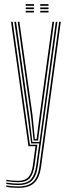

<svg xmlns="http://www.w3.org/2000/svg" viewBox="-20 -705 336 926"><path d="M68.2 201Q52.8 201 37.5 199.8Q22.2 198.5 10.5 196V189.2Q23.8 191.8 38.8 193Q53.8 194.2 68.2 194.2Q102.2 194.2 123.1 183.4Q144 172.5 155 150.8Q166 129 170.2 97L265.2 -600H273.2L178.2 98Q173.8 130.5 162.4 153.6Q151 176.8 128.6 188.9Q106.2 201 68.2 201ZM68.2 173.8Q56.8 173.8 41.8 172.5Q26.8 171.2 10.5 168.8V162Q28.2 165.2 43.6 166.1Q59 167 68.2 167Q100.8 167 116.9 149.6Q133 132.2 138.5 92.5L151.2 0H117.2L33.2 -600H41.2L124.2 -6.8H160.2L146.5 93.8Q141 133 124.2 153.4Q107.5 173.8 68.2 173.8ZM68.2 187.5Q55 187.5 40 186.2Q25 185 10.5 182.5V175.5Q25.2 178 40.2 179.2Q55.2 180.5 68.2 180.5Q112.2 180.5 130.6 158.2Q149 136 154.5 94.8L169.5 -13.5H130.2L115.2 -129.8L49.2 -600H57.5L122.5 -135.8L136 -20.5H170.5L249 -600H257L162.2 95.8Q155.8 144.5 134 166Q112.2 187.5 68.2 187.5ZM142 -27.2 129.8 -141.8 65.5 -600H73.5L137 -148L148 -34H156.5L171 -146L232.8 -600H241L177.8 -135.8L163.5 -27.2ZM174 -677V-685H214V-677ZM104 -645V-653H144V-645ZM104 -661V-669H144V-661ZM104 -677V-685H144V-677ZM174 -645V-653H214V-645ZM174 -661V-669H214V-661Z"/></svg>

Font: Big Shoulders Inline Text Thin
Style: Regular
Weight: 100
Designer: Patric King
Foundry: XO Type Co
Version: Version 2.002